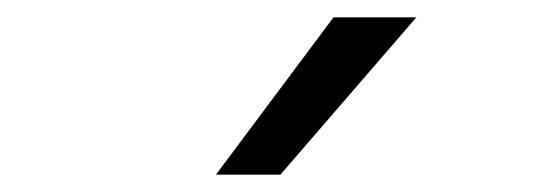

<svg xmlns="http://www.w3.org/2000/svg" viewBox="-20 -820 642 224"><path d="M369.1 -799.8H465.8L307.1 -616.2H231.9Z"/></svg>

Font: Vazir Code Hack
Style: Code-Hack
Weight: 400
Foundry: DejaVu fonts team - Redesigned by Saber Rastikerdar
Version: Version 1.1.2